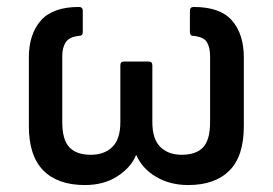

<svg xmlns="http://www.w3.org/2000/svg" viewBox="-20 -521 784 552"><path d="M224 11Q146 11 104.5 -31Q63 -73 63 -158V-356Q63 -423 97.5 -462Q132 -501 207 -501Q218 -501 218 -490V-429Q218 -418 208 -418Q179 -415 169 -399.5Q159 -384 159 -360V-170Q159 -119 179.5 -97.5Q200 -76 241 -76Q280 -76 303 -98.5Q326 -121 326 -170V-333Q326 -344 336 -344H408Q418 -344 418 -333V-170Q418 -121 441 -98.5Q464 -76 502 -76Q544 -76 564 -97.5Q584 -119 584 -170V-360Q584 -384 575 -399.5Q566 -415 535 -418Q526 -418 526 -429V-490Q526 -501 537 -501Q613 -501 647 -462Q681 -423 681 -356V-158Q681 -72 639.5 -30.5Q598 11 521 11Q469 11 429 -12.5Q389 -36 372 -75H371Q357 -40 318 -14.5Q279 11 224 11Z"/></svg>

Font: Sofia Sans Semi Condensed SemiBold
Style: Regular
Weight: 600
Designer: Botio Nikoltchev, Ani Petrova
Foundry: lettersoup
Version: Version 4.100